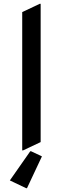

<svg xmlns="http://www.w3.org/2000/svg" viewBox="-20 -777 333 1017"><path d="M123 219.7H118.2L32.2 178.7L140.1 24.4H145L202.1 51.3ZM97.7 19.5V-712.9L190.4 -756.8H195.3V-24.4L102.5 19.5Z"/></svg>

Font: Nova Square
Style: Book
Weight: 400
Version: Version 2.000